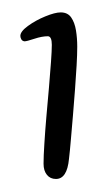

<svg xmlns="http://www.w3.org/2000/svg" viewBox="-20 -608 165 302"><path d="M68 -326.5Q59 -326.5 53.8 -333Q48.5 -339.5 48.5 -350.5Q48.5 -362.5 49.8 -382.2Q51 -402 53 -425Q55 -448 57 -470.2Q59 -492.5 60.2 -510.5Q61.5 -528.5 61.5 -537.5Q61.5 -550.5 55.5 -551Q46 -551 34 -547Q22 -543 18.5 -543Q15 -543.5 13.5 -546.2Q12 -549 12 -551.5Q12 -558.5 24 -567.2Q36 -576 51.2 -582.2Q66.5 -588.5 75.5 -588.5Q86.5 -588.5 92 -580.5Q97.5 -572.5 99.5 -560.2Q101.5 -548 101.5 -534.5Q101.5 -522.5 100.5 -505Q99.5 -487.5 98 -467.5Q96.5 -447.5 94.8 -427Q93 -406.5 91.5 -388.5Q90 -370.5 88.5 -358Q85.5 -326.5 68 -326.5Z"/></svg>

Font: Gluten ExtraLight
Style: Regular
Weight: 250
Designer: Tyler Finck
Foundry: Etcetera Type Company
Version: Version 1.300